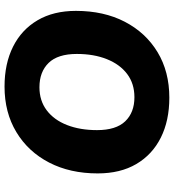

<svg xmlns="http://www.w3.org/2000/svg" viewBox="20 -776 767 847"><g transform="rotate(-90 403.5 -352.5)"><path d="M396 11Q295 11 220 -26.5Q145 -64 103.5 -134.5Q62 -205 62 -305Q62 -427 110 -519.5Q158 -612 244.5 -664Q331 -716 445 -716Q546 -716 621 -678.5Q696 -641 737.5 -570.5Q779 -500 779 -401Q779 -278 731 -185.5Q683 -93 597 -41Q511 11 396 11ZM398 -143Q458 -143 500.5 -175Q543 -207 566 -264.5Q589 -322 589 -397Q589 -481 549.5 -521.5Q510 -562 442 -562Q383 -562 340.5 -530Q298 -498 275.5 -440.5Q253 -383 253 -308Q253 -224 292 -183.5Q331 -143 398 -143Z"/></g></svg>

Font: Nunito Black
Style: Italic
Weight: 900
Italic angle: -9°
Designer: Vernon Adams
Foundry: Vernon Adams
Version: Version 3.601; ttfautohint (v1.8.2.53-6de2)